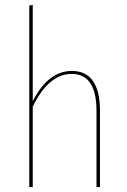

<svg xmlns="http://www.w3.org/2000/svg" viewBox="-20 -754 511 774"><path d="M383 -309V0H369V-307Q369 -456 269 -456Q176 -456 112 -324V0H98V-732L112 -734V-346Q174 -468 270 -468Q327 -468 355 -427Q383 -386 383 -309Z"/></svg>

Font: Fira Sans Compressed Hair
Style: Regular
Weight: 100
Width: 1
Designer: bBox Type GmbH & Carrois Corporate GbR & Edenspiekermann AG
Foundry: bBox Type GmbH & Carrois Corporate GbR & Edenspiekermann AG
Version: Version 4.301